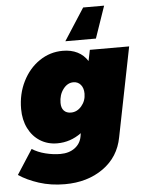

<svg xmlns="http://www.w3.org/2000/svg" viewBox="-98 -841 823 1095"><g transform="rotate(-5 314.0 -293.5)"><path d="M-34 128 57 -13Q89 8 133 19Q177 30 218 30Q268 30 301 5.5Q334 -19 341 -60L344 -78Q281 -32 206 -32Q151 -32 108 -59Q65 -86 41 -134.5Q17 -183 17 -245Q17 -331 52.5 -402Q88 -473 148.5 -514Q209 -555 282 -555Q330 -555 366 -537Q402 -519 424 -484L437 -547H662L560 -36Q539 76 448.5 140Q358 204 229 204Q149 204 81 182Q13 160 -34 128ZM385 -301Q385 -333 369 -352Q353 -371 327 -371Q293 -371 268.5 -338.5Q244 -306 244 -260Q244 -231 258.5 -215.5Q273 -200 299 -200Q334 -200 359.5 -230Q385 -260 385 -301ZM477 -608H302L420 -791H540Z"/></g></svg>

Font: Gontserrat Black
Style: Italic
Weight: 900
Italic angle: -11.3°
Designer: Julieta Ulanovsky
Foundry: Julieta Ulanovsky
Version: Version 6.001